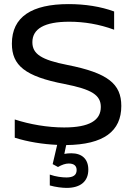

<svg xmlns="http://www.w3.org/2000/svg" viewBox="-20 -699 650 937"><path d="M537 -554V-643C472 -667 395 -679 315 -679C135 -679 38 -617 38 -486C38 -380 102 -326 295 -289C428 -263 472 -235 472 -177C472 -112 417 -77 293 -77C212 -77 125 -92 52 -116V-27C115 -7 189 5 259 8L237 102L263 116C282 105 300 99 315 99C341 99 354 110 354 131C354 155 338 167 304 167C283 167 251 163 223 153V206C251 214 284 218 305 218C373 218 411 186 411 129C411 77 380 49 328 49C317 49 305 50 294 52L303 9C487 7 572 -59 572 -182C572 -290 506 -343 309 -382C181 -407 138 -436 138 -493C138 -558 196 -593 318 -593C390 -593 464 -581 537 -554Z"/></svg>

Font: LT Wave Alt
Style: Regular
Weight: 400
Designer: Daniel Lyons
Version: Version 2.5 (Glyphs App)